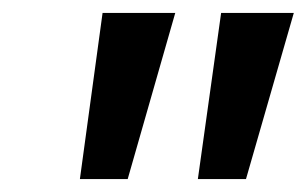

<svg xmlns="http://www.w3.org/2000/svg" viewBox="-20 -734 476 298"><path d="M252 -713.9 178.2 -456.1H104L139.2 -713.9ZM436 -713.9 361.8 -456.1H287.1L323.2 -713.9Z"/></svg>

Font: f3_4961           
Style: Italic
Weight: 600
Italic angle: -12°
Foundry: Ascender Corporation
Version: Version 1.10